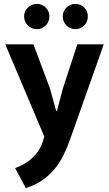

<svg xmlns="http://www.w3.org/2000/svg" viewBox="-20 -705 560 988"><path d="M7 -477H152L237 -250L269 -134H273L304 -251L378 -477H514L339 17Q324 58 305.5 95.5Q287 133 260.5 165Q234 197 198 222Q162 247 113 263L58 160Q114 140 152 102Q190 64 204 11L208 -2ZM104 -621Q104 -647 123.5 -666Q143 -685 169 -685Q197 -685 215.5 -666Q234 -647 234 -621Q234 -593 215.5 -574Q197 -555 169 -555Q143 -555 123.5 -574Q104 -593 104 -621ZM303 -621Q303 -647 322 -666Q341 -685 368 -685Q395 -685 413.5 -666Q432 -647 432 -621Q432 -593 413.5 -574Q395 -555 368 -555Q341 -555 322 -574Q303 -593 303 -621Z"/></svg>

Font: Mukta Malar
Style: Bold
Weight: 700
Designer: Aadarsh Rajan, Girish Dalvi, Yashodeep Gholap
Foundry: Ek Type
Version: Version 2.538;PS 1.000;hotconv 16.6.51;makeotf.lib2.5.65220;